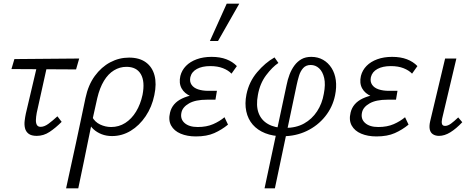

<svg xmlns="http://www.w3.org/2000/svg" viewBox="-20 -731 2573 1040"><path d="M179 5Q150 5 135 -6.5Q120 -18 115.5 -36.5Q111 -55 113.5 -76Q116 -97 120 -116L189 -409H243L179 -120Q175 -98 174.5 -81Q174 -64 180 -54Q186 -44 200 -44Q220 -44 242.5 -60.5Q265 -77 291 -101L314 -71Q281 -38 248.5 -16.5Q216 5 179 5ZM42 -357 58 -411 409 -414 392 -355Z M338 289Q352 225 365 165Q378 105 391 46Q404 -13 416.5 -74Q429 -135 443 -200Q458 -271 493.5 -319.5Q529 -368 577 -393.5Q625 -419 679 -419Q735 -419 770 -393.5Q805 -368 817 -322.5Q829 -277 816 -216Q803 -152 769 -101.5Q735 -51 688 -22.5Q641 6 587 6Q556 6 530.5 -4Q505 -14 486.5 -31Q468 -48 459 -70L479 -98Q494 -70 522.5 -56.5Q551 -43 582 -43Q624 -43 658.5 -65Q693 -87 717 -126.5Q741 -166 752 -217Q766 -289 743 -329Q720 -369 665 -369Q629 -369 597.5 -350Q566 -331 543 -293Q520 -255 507 -200Q495 -147 486.5 -108Q478 -69 470.5 -33Q463 3 454.5 45Q446 87 434 145.5Q422 204 404 289Z M1041 8Q994 8 958.5 -7Q923 -22 907 -51Q891 -80 901 -121Q913 -172 966.5 -197.5Q1020 -223 1101 -223L1098 -194Q1051 -194 1015 -209Q979 -224 963.5 -252.5Q948 -281 957 -320Q965 -351 987.5 -374Q1010 -397 1045.5 -410Q1081 -423 1126 -423Q1172 -423 1206 -410Q1240 -397 1263 -373L1234 -332Q1217 -350 1188 -361.5Q1159 -373 1119 -373Q1075 -373 1046.5 -357.5Q1018 -342 1011 -313Q1006 -289 1017.5 -272Q1029 -255 1053 -247Q1077 -239 1109 -239H1155L1147 -191H1101Q1039 -191 1004 -171Q969 -151 963 -122Q955 -87 979.5 -65Q1004 -43 1051 -43Q1099 -43 1134.5 -58.5Q1170 -74 1196 -96L1215 -56Q1181 -28 1140.5 -10Q1100 8 1041 8ZM1117 -509 1208 -711H1276L1161 -509Z M1413 289 1532 -269Q1538 -300 1548.5 -327.5Q1559 -355 1575 -376.5Q1591 -398 1613 -410.5Q1635 -423 1666 -423Q1702 -423 1730 -407Q1758 -391 1776 -362.5Q1794 -334 1799 -296.5Q1804 -259 1795 -215Q1782 -151 1741.5 -100.5Q1701 -50 1641.5 -21.5Q1582 7 1511 7Q1458 7 1416.5 -9.5Q1375 -26 1349 -56Q1323 -86 1314 -128Q1305 -170 1315 -220Q1329 -288 1372.5 -339.5Q1416 -391 1467 -420L1488 -390Q1455 -368 1421.5 -323.5Q1388 -279 1377 -217Q1366 -159 1380.5 -119.5Q1395 -80 1432 -59Q1469 -38 1523 -38Q1584 -38 1627 -62Q1670 -86 1697.5 -128Q1725 -170 1734 -223Q1744 -274 1736 -308.5Q1728 -343 1708.5 -361Q1689 -379 1663 -379Q1637 -379 1622 -362Q1607 -345 1599.5 -320Q1592 -295 1587 -271L1469 289Z M2019 8Q1972 8 1936.5 -7Q1901 -22 1885 -51Q1869 -80 1879 -121Q1891 -172 1944.5 -197.5Q1998 -223 2079 -223L2076 -194Q2029 -194 1993 -209Q1957 -224 1941.5 -252.5Q1926 -281 1935 -320Q1943 -351 1965.5 -374Q1988 -397 2023.5 -410Q2059 -423 2104 -423Q2150 -423 2184 -410Q2218 -397 2241 -373L2212 -332Q2195 -350 2166 -361.5Q2137 -373 2097 -373Q2053 -373 2024.5 -357.5Q1996 -342 1989 -313Q1984 -289 1995.5 -272Q2007 -255 2031 -247Q2055 -239 2087 -239H2133L2125 -191H2079Q2017 -191 1982 -171Q1947 -151 1941 -122Q1933 -87 1957.5 -65Q1982 -43 2029 -43Q2077 -43 2112.5 -58.5Q2148 -74 2174 -96L2193 -56Q2159 -28 2118.5 -10Q2078 8 2019 8Z M2358 5Q2339 5 2325.5 -3.5Q2312 -12 2308 -29.5Q2304 -47 2310 -74L2391 -414H2452L2375 -89Q2371 -71 2374 -60Q2377 -49 2391 -49Q2406 -49 2423 -61.5Q2440 -74 2462 -95L2484 -69Q2451 -34 2419.5 -14.5Q2388 5 2358 5Z"/></svg>

Font: Ysabeau Office
Style: Italic
Weight: 400
Italic angle: -12°
Designer: Christian Thalmann (Catharsis Fonts)
Version: Version 2.001;gftools[0.9.30]; featfreeze: tnum,lnum,ss02